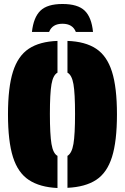

<svg xmlns="http://www.w3.org/2000/svg" viewBox="-20 -932 626 962"><path d="M318 9V-151Q340 -164 348 -211Q356 -258 356 -361Q356 -465 348 -510.5Q340 -556 318 -568V-727Q407 -724 461.5 -688Q516 -652 541 -573Q566 -494 566 -359Q566 -224 541 -145Q516 -66 461.5 -30.5Q407 5 318 9ZM268 -151V10Q180 6 125 -30Q70 -66 45 -145Q20 -224 20 -359Q20 -494 45 -573Q70 -652 124.5 -688Q179 -724 268 -727V-568Q246 -556 238 -510Q230 -464 230 -361Q230 -258 238 -210.5Q246 -163 268 -151ZM293 -912Q370 -912 404.5 -878.5Q439 -845 446 -772H360Q344 -813 293 -813Q242 -813 226 -772H140Q148 -845 182.5 -878.5Q217 -912 293 -912Z"/></svg>

Font: Protest Guerrilla
Style: Regular
Weight: 400
Designer: Octavio Pardo
Foundry: Ashler Design
Version: Version 2.005; ttfautohint (v1.8.4.7-5d5b)